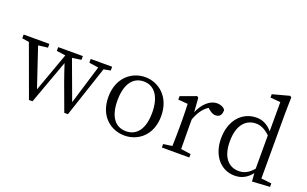

<svg xmlns="http://www.w3.org/2000/svg" viewBox="-92 -1235 2677 1676"><g transform="rotate(20 1246.5 -396.5)"><path d="M821 -514H622V-479L709 -466L599 -104L465 -467L549 -479V-514H320V-479L403 -467L272 -104L150 -468L238 -479V-514H-1V-479L64 -469L238 7H271L420 -402C447 -317 480 -222 566 7H600L758 -467L821 -479Z M1126 14C1249 14 1371 -74 1371 -255C1371 -437 1247 -528 1126 -528C1002 -528 880 -437 880 -255C880 -74 1002 14 1126 14ZM1126 -26C1025 -26 965 -105 965 -255C965 -404 1025 -488 1126 -488C1226 -488 1287 -404 1287 -255C1287 -105 1226 -26 1126 -26Z M1620 -517 1606 -527 1462 -474V-442L1551 -435C1553 -388 1555 -347 1555 -283V-228C1555 -177 1554 -100 1552 -44L1470 -32V0H1725V-32L1633 -45C1632 -101 1631 -177 1631 -228V-319C1656 -388 1688 -434 1735 -465L1749 -453C1769 -436 1788 -424 1813 -424C1852 -424 1869 -449 1869 -492C1858 -514 1825 -528 1793 -528C1730 -528 1666 -474 1630 -386Z M2303 -106C2258 -55 2220 -36 2169 -36C2078 -36 2009 -103 2009 -254C2009 -412 2084 -478 2172 -478C2212 -478 2253 -463 2303 -416ZM2379 -43V-645L2382 -798L2368 -807L2212 -765V-734L2306 -726V-455C2259 -510 2209 -528 2160 -528C2026 -528 1928 -420 1928 -252C1928 -96 2018 14 2149 14C2216 14 2265 -15 2305 -66L2311 10L2475 0V-32Z"/></g></svg>

Font: Source Han Serif
Style: Regular
Weight: 400
Designer: Ryoko NISHIZUKA 西塚涼子 (kana & ideographs); Frank Grießhammer (Latin, Greek & Cyrillic); Wenlong ZHANG 张文龙 (bopomofo); San
Foundry: Adobe Systems Incorporated
Version: Version 1.001;PS 1.001;hotconv 16.6.54;makeotf.lib2.5.65590